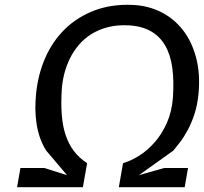

<svg xmlns="http://www.w3.org/2000/svg" viewBox="-20 -779 848 799"><path d="M65 -80H164L259 -50L172.5 -152Q156 -178 146.2 -206.5Q136.5 -235 132 -265Q127.5 -295 127.2 -325.8Q127 -356.5 130 -387.5Q138 -470 169 -539.8Q200 -609.5 251.5 -659.2Q303 -709 374 -735.8Q445 -762.5 533.5 -758.5Q596.5 -755.5 649.8 -729Q703 -702.5 740.5 -654.8Q778 -607 796 -539.5Q814 -472 806 -387.5Q801.5 -341.5 789.2 -304.2Q777 -267 761.2 -237.8Q745.5 -208.5 729.2 -187.2Q713 -166 701 -152L558 -50L663.5 -80H762.5L748.5 0H474.5L492 -100Q525 -109.5 559.8 -131.5Q594.5 -153.5 624.2 -187.5Q654 -221.5 674.5 -267.8Q695 -314 699.5 -372Q704.5 -442 697 -496.8Q689.5 -551.5 667.2 -589.8Q645 -628 607.5 -649.2Q570 -670.5 515.5 -673.5Q468 -676 429.2 -666Q390.5 -656 360.2 -637Q330 -618 307.8 -591.8Q285.5 -565.5 270.5 -534.8Q255.5 -504 247.2 -470.8Q239 -437.5 237 -405Q233.5 -348.5 237 -302Q240.5 -255.5 252.8 -218Q265 -180.5 287 -151.2Q309 -122 342.5 -100L325 0H51Z"/></svg>

Font: B612
Style: Italic
Weight: 400
Italic angle: -10°
Designer: Nicolas Chauveau, Thomas Paillot, Jonathan Favre-Lamarine, Jean-Luc Vinot
Foundry: AIRBUS
Version: Version 1.008